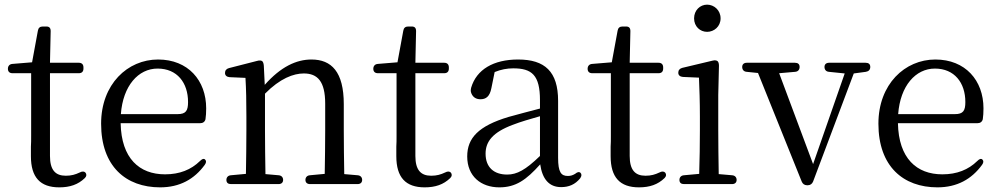

<svg xmlns="http://www.w3.org/2000/svg" viewBox="-20 -788 4296 826"><path d="M235 18C281 18 316 6 345 -22C353 -30 353 -38 348 -45C343 -51 334 -52 323 -46C304 -37 287 -32 263 -32C218 -32 195 -57 195 -117V-473H319C332 -473 339 -480 339 -493V-498C339 -511 332 -518 319 -518H195L198 -654C198 -668 192 -674 179 -674H164C152 -674 145 -668 143 -656L118 -520L33 -513C21 -512 14 -504 14 -492C14 -480 21 -473 34 -473H114V-204C114 -186 114 -171 113 -157V-116C113 -25 153 18 235 18Z M669 18C753 18 816 -17 861 -79C868 -89 868 -96 862 -102C856 -107 849 -104 840 -95C802 -58 753 -38 690 -38C580 -38 502 -106 499 -258H841C852 -258 861 -263 864 -275C866 -288 867 -304 867 -322C867 -442 789 -532 660 -532C529 -532 415 -426 415 -256C415 -72 522 18 669 18ZM500 -297C509 -419 575 -493 658 -493C742 -493 789 -432 789 -349C789 -312 780 -297 744 -297Z M954 -14C954 -2 961 4 974 4H1178C1191 4 1198 -3 1198 -14C1198 -25 1191 -33 1179 -34L1122 -39C1121 -95 1120 -175 1120 -228V-385C1185 -451 1243 -472 1287 -472C1346 -472 1379 -438 1379 -342V-228C1379 -173 1378 -95 1377 -40L1313 -34C1301 -33 1294 -25 1294 -14C1294 -3 1301 4 1314 4H1518C1531 4 1538 -3 1538 -14C1538 -25 1531 -33 1519 -34L1461 -39C1460 -94 1459 -173 1459 -228V-340C1459 -479 1406 -532 1320 -532C1255 -532 1188 -501 1119 -423L1115 -505C1114 -516 1112 -521 1108 -525C1104 -528 1096 -529 1086 -526L965 -495C954 -492 948 -485 948 -474C948 -463 956 -457 968 -456L1036 -453C1039 -404 1040 -354 1040 -287V-228C1040 -175 1039 -95 1038 -40L973 -34C961 -33 954 -25 954 -14Z M1807 18C1853 18 1888 6 1917 -22C1925 -30 1925 -38 1920 -45C1915 -51 1906 -52 1895 -46C1876 -37 1859 -32 1835 -32C1790 -32 1767 -57 1767 -117V-473H1891C1904 -473 1911 -480 1911 -493V-498C1911 -511 1904 -518 1891 -518H1767L1770 -654C1770 -668 1764 -674 1751 -674H1736C1724 -674 1717 -668 1715 -656L1690 -520L1605 -513C1593 -512 1586 -504 1586 -492C1586 -480 1593 -473 1606 -473H1686V-204C1686 -186 1686 -171 1685 -157V-116C1685 -25 1725 18 1807 18Z M2128 18C2199 18 2244 -14 2304 -81C2313 -18 2342 17 2394 17C2427 17 2454 6 2476 -21C2483 -31 2483 -39 2477 -45C2471 -50 2464 -48 2454 -40C2444 -34 2435 -31 2423 -31C2394 -31 2381 -47 2381 -109V-354C2381 -480 2324 -532 2209 -532C2103 -532 2030 -489 2007 -411C2005 -402 2004 -395 2008 -386C2015 -369 2029 -361 2047 -361C2070 -361 2087 -372 2094 -409L2108 -478C2135 -489 2161 -494 2188 -494C2268 -494 2303 -465 2303 -357V-321C2260 -310 2212 -297 2168 -285C2038 -246 1990 -194 1990 -115C1990 -29 2050 18 2128 18ZM2069 -127C2069 -179 2100 -219 2186 -251C2219 -264 2261 -276 2303 -288V-117C2241 -57 2204 -37 2162 -37C2105 -37 2069 -68 2069 -127Z M2729 18C2775 18 2810 6 2839 -22C2847 -30 2847 -38 2842 -45C2837 -51 2828 -52 2817 -46C2798 -37 2781 -32 2757 -32C2712 -32 2689 -57 2689 -117V-473H2813C2826 -473 2833 -480 2833 -493V-498C2833 -511 2826 -518 2813 -518H2689L2692 -654C2692 -668 2686 -674 2673 -674H2658C2646 -674 2639 -668 2637 -656L2612 -520L2527 -513C2515 -512 2508 -504 2508 -492C2508 -480 2515 -473 2528 -473H2608V-204C2608 -186 2608 -171 2607 -157V-116C2607 -25 2647 18 2729 18Z M2903 -14C2903 -2 2910 4 2923 4H3129C3142 4 3149 -3 3149 -14C3149 -25 3142 -33 3130 -34L3072 -39C3071 -95 3070 -175 3070 -228V-379L3073 -505C3073 -515 3071 -521 3067 -525C3063 -528 3056 -530 3045 -527L2915 -496C2904 -493 2898 -486 2898 -475C2898 -464 2906 -458 2918 -457L2987 -454C2989 -405 2991 -352 2991 -287V-228C2991 -175 2990 -95 2988 -40L2922 -34C2910 -33 2903 -25 2903 -14ZM2966 -709C2966 -674 2992 -651 3022 -651C3052 -651 3080 -674 3080 -709C3080 -744 3052 -768 3022 -768C2992 -768 2966 -744 2966 -709Z M3400 -518H3193C3180 -518 3173 -511 3173 -500C3173 -488 3180 -480 3192 -479L3241 -474L3429 -7C3433 3 3441 9 3452 9H3455C3466 9 3474 3 3478 -7L3653 -472L3705 -479C3717 -481 3724 -488 3724 -500C3724 -512 3717 -518 3704 -518H3547C3534 -518 3527 -511 3527 -500C3527 -488 3534 -480 3546 -479L3614 -472L3478 -82L3332 -473L3401 -479C3413 -480 3420 -488 3420 -500C3420 -512 3413 -518 3400 -518Z M4013 18C4097 18 4160 -17 4205 -79C4212 -89 4212 -96 4206 -102C4200 -107 4193 -104 4184 -95C4146 -58 4097 -38 4034 -38C3924 -38 3846 -106 3843 -258H4185C4196 -258 4205 -263 4208 -275C4210 -288 4211 -304 4211 -322C4211 -442 4133 -532 4004 -532C3873 -532 3759 -426 3759 -256C3759 -72 3866 18 4013 18ZM3844 -297C3853 -419 3919 -493 4002 -493C4086 -493 4133 -432 4133 -349C4133 -312 4124 -297 4088 -297Z"/></svg>

Font: 寒蝉锦书宋
Style: Regular
Weight: 400
Designer: 寒蝉锦书宋{Warren} 思源宋体{Ryoko NISHIZUKA 西塚涼子 (kana & ideographs); Frank Grießhammer (Latin, Greek & Cyrillic); Wenlong ZHANG 
Foundry: Adobe & ChillType
Version: Version 2.000;Glyphs 3.1.1 (3135)